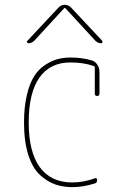

<svg xmlns="http://www.w3.org/2000/svg" viewBox="-20 -770 540 800"><path d="M281.2 9.8Q243.2 9.8 210.4 -1.5Q177.7 -12.7 147 -40.5Q116.2 -68.4 98.1 -124Q80.1 -179.7 80.1 -259.8Q80.1 -324.2 91.8 -373.5Q103.5 -422.9 122.1 -452.1Q140.6 -481.4 167.5 -499Q194.3 -516.6 219.2 -523.4Q244.1 -530.3 273.4 -530.3Q322.3 -530.3 361.3 -518.6Q376 -514.6 385.3 -501Q394.5 -487.3 394.5 -470.7V-379.9Q394.5 -370.1 384.8 -370.1Q375 -370.1 375 -379.9V-488.3Q375 -493.2 370.1 -495.1Q328.1 -509.8 273.4 -509.8Q188.5 -509.8 144 -446.3Q99.6 -382.8 99.6 -259.8Q99.6 -136.7 146 -73.2Q192.4 -9.8 281.2 -9.8Q328.1 -9.8 376 -27.3Q379.9 -28.3 382.3 -26.4Q384.8 -24.4 384.8 -19.5Q384.8 -8.8 376 -5.9Q326.2 9.8 281.2 9.8ZM98.6 -589.8Q94.7 -589.8 92.8 -593.3Q90.8 -596.7 93.8 -599.6L224.6 -739.3Q235.4 -750 249.5 -750Q263.7 -750 275.4 -739.3L406.2 -599.6Q408.2 -596.7 406.7 -593.3Q405.3 -589.8 401.4 -589.8Q388.7 -589.8 377.9 -599.6L252 -736.3H250H248L122.1 -599.6Q111.3 -589.8 98.6 -589.8Z"/></svg>

Font: Rounded Mgen+ 1mn thin
Style: Regular
Weight: 100
Designer: [Source Han Sans]
Ryoko NISHIZUKA  (kana & ideographs); Paul D. Hunt (Latin, Greek & Cyrillic); Wenlong ZHANG  (bopomofo
Version: Version 1.059.20150602